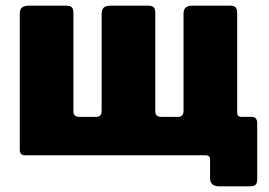

<svg xmlns="http://www.w3.org/2000/svg" viewBox="-20 -550 951 680"><path d="M794 -530Q809 -530 814.5 -524Q820 -518 820 -505V-23Q820 0 801 0H68Q50 0 50 -20V-501Q50 -517 58 -523.5Q66 -530 83 -530H214Q229 -530 234.5 -524Q240 -518 240 -505V-155Q240 -136 262 -136H321Q340 -136 340 -158V-501Q340 -517 348 -523.5Q356 -530 373 -530H504Q519 -530 524.5 -524Q530 -518 530 -505V-155Q530 -136 552 -136H611Q630 -136 630 -158V-501Q630 -517 638 -523.5Q646 -530 663 -530ZM757 110Q724 110 724 81V15Q724 0 708 0H660V-136H820V-151Q820 -136 836 -136H872Q891 -136 891 -113V85Q891 98 885.5 104Q880 110 864 110Z"/></svg>

Font: Libre Franklin Black
Style: Regular
Weight: 900
Designer: Pablo Impallari, Rodrigo Fuenzalida, Nhung Nguyen
Foundry: Impallari Type
Version: Version 3.000